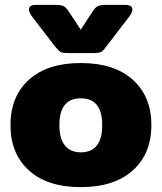

<svg xmlns="http://www.w3.org/2000/svg" viewBox="-20 -754 665 789"><path d="M207 -562 111 -687Q99 -704 99 -715Q99 -734 129 -734H206Q230 -734 240.5 -729Q251 -724 261 -709L312 -632L362 -709Q372 -724 382.5 -729Q393 -734 417 -734H494Q524 -734 524 -715Q524 -704 512 -687L416 -562Q404 -545 395.5 -540.5Q387 -536 362 -536H261Q237 -536 229 -540.5Q221 -545 207 -562ZM23 -240Q23 -358 99 -426.5Q175 -495 312 -495Q449 -495 525.5 -426.5Q602 -358 602 -240Q602 -122 525.5 -53.5Q449 15 312 15Q175 15 99 -53.5Q23 -122 23 -240ZM400 -240Q400 -350 312 -350Q224 -350 224 -240Q224 -184 247 -156Q270 -128 312 -128Q400 -128 400 -240Z"/></svg>

Font: Mitr SemiBold
Style: Regular
Weight: 600
Designer: Thanarat Vachiruckul
Foundry: Cadson Demak
Version: Version 1.002